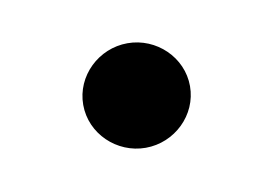

<svg xmlns="http://www.w3.org/2000/svg" viewBox="-30 -427 237 170"><g transform="rotate(-10 88.5 -342.0)"><path d="M43 -342C43 -316 65 -295 91 -295C117 -295 139 -316 139 -342C139 -368 117 -389 91 -389C65 -389 43 -368 43 -342Z"/></g></svg>

Font: Charger Sport
Style: Lit
Weight: 300
Designer: Jasper
Foundry: Cannot Into Space Fonts
Version: Version 1.1